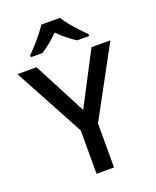

<svg xmlns="http://www.w3.org/2000/svg" viewBox="-169 -1038 923 1136"><g transform="rotate(-20 292.5 -470.5)"><path d="M293 -382 466 -714H585L348 -277V0H238V-273L0 -714H120ZM351 -941Q363 -919 385.5 -891.5Q408 -864 432.5 -837.5Q457 -811 476 -793V-781H401Q375 -797 346 -820Q317 -843 291 -870Q237 -816 182 -781H109V-793Q128 -812 151.5 -838Q175 -864 197 -891.5Q219 -919 233 -941Z"/></g></svg>

Font: Noto Kufi Arabic Medium
Style: Regular
Weight: 500
Designer: Monotype Design Team, David Williams, Khaled Hosny
Foundry: Google LLC
Version: Version 2.109; ttfautohint (v1.8.4.7-5d5b)